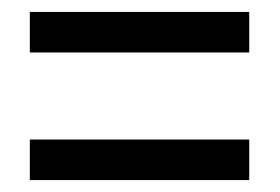

<svg xmlns="http://www.w3.org/2000/svg" viewBox="-20 -596 469 322"><path d="M30 -508H398V-576H30ZM30 -294H398V-362H30Z"/></svg>

Font: Noto Sans Kannada UI ExtraCondensed
Style: Regular
Weight: 400
Width: 2
Designer: Jelle Bosma - Monotype Design Team
Foundry: Monotype Imaging Inc.
Version: Version 2.005